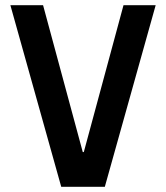

<svg xmlns="http://www.w3.org/2000/svg" viewBox="-20 -720 640 740"><path d="M216 0H384L580 -700H456L303 -134H299L146 -700H20Z"/></svg>

Font: CommitMono
Style: 700Regular
Weight: 700
Monospace: yes
Designer: Eigil Nikolajsen
Foundry: Eigil Nikolajsen
Version: Version 1.143